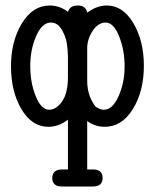

<svg xmlns="http://www.w3.org/2000/svg" viewBox="-20 -456 565 698"><path d="M20 -215Q20 -306 59.5 -371Q99 -436 161 -436Q197 -436 227 -413Q234 -436 263 -436Q292 -436 297 -410Q332 -436 368 -436Q427 -436 465 -371.5Q503 -307 503 -217Q503 -124 463 -59.5Q423 5 361 5Q325 5 297 -16V160H318Q353 160 353 191Q353 222 318 222H205Q170 222 170 191Q170 160 207 160H227V-21Q194 5 156 5Q96 5 58 -59Q20 -123 20 -215ZM90 -216Q90 -155 110 -106Q130 -57 159 -57Q184 -57 205.5 -87Q227 -117 227 -177V-247Q227 -272 223 -298Q219 -324 204 -349Q189 -374 165 -374Q133 -374 111.5 -325Q90 -276 90 -216ZM297 -162Q297 -108 327 -69Q343 -57 357 -57Q389 -57 411 -106Q433 -155 433 -214Q433 -274 413 -324Q393 -374 364 -374Q337 -374 317 -344Q297 -314 297 -280Z"/></svg>

Font: CMU Typewriter Text
Style: Regular
Weight: 500
Monospace: yes
Version: Version 0.7.0